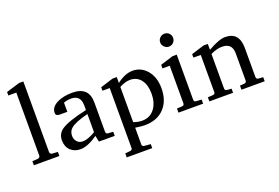

<svg xmlns="http://www.w3.org/2000/svg" viewBox="-121 -1119 2492 1718"><g transform="rotate(-20 1125.0 -259.5)"><path d="M270 0H27V-39L80 -42Q87 -42 94.5 -49Q102 -56 102 -63V-665H26V-698L154 -737H195V-63Q195 -56 202 -49Q209 -42 216 -42L270 -39Z M797 0H647L634 -59Q541 8 469 8Q413 8 376 -27Q339 -62 339 -123Q339 -185 388 -220Q451 -265 634 -305V-348Q634 -447 543 -447Q505 -447 472 -434V-347H399Q362 -347 362 -376Q362 -433 429 -465Q487 -493 570 -493Q728 -493 728 -344V-64Q728 -43 749 -42L797 -39ZM634 -94V-267Q511 -236 469 -200Q438 -174 438 -130Q438 -97 458.5 -74Q479 -51 513 -51Q562 -51 634 -94Z M1336 -257Q1336 -138 1268.5 -67.5Q1201 3 1083 3Q1050 3 994 -6V154Q994 173 1016 175L1075 180V218H832V180L880 175Q901 173 901 154V-417H832V-450L954 -488H994V-432Q1073 -493 1145 -493Q1225 -493 1279 -431Q1336 -365 1336 -257ZM1236 -243Q1236 -323 1201 -372Q1163 -424 1096 -424Q1050 -424 994 -394V-59Q1037 -43 1075 -43Q1153 -43 1197 -104Q1236 -159 1236 -243Z M1588 -646Q1588 -620 1570 -602Q1552 -584 1527 -584Q1502 -584 1483.5 -602.5Q1465 -621 1465 -646Q1465 -671 1483 -689Q1501 -707 1527 -707Q1553 -707 1570.5 -689.5Q1588 -672 1588 -646ZM1639 0H1404V-39L1453 -42Q1474 -43 1474 -64V-421H1405V-455L1527 -493H1567V-64Q1567 -43 1588 -42L1639 -39Z M2225 0H2004V-39L2046 -42Q2067 -44 2067 -64V-323Q2067 -421 1971 -421Q1919 -421 1861 -392V-64Q1861 -44 1882 -42L1924 -39V0H1698V-39L1747 -42Q1768 -43 1768 -64V-417H1698V-450L1820 -488H1861V-432Q1968 -493 2026 -493Q2160 -493 2160 -340V-64Q2160 -43 2181 -42L2225 -39Z"/></g></svg>

Font: Apparatus SIL
Style: Regular
Weight: 400
Version: Version 1.0